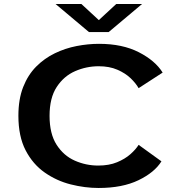

<svg xmlns="http://www.w3.org/2000/svg" viewBox="-20 -924 915 955"><path d="M470.5 11Q402 11 331.8 -6.8Q261.5 -24.5 202.5 -65.8Q143.5 -107 107.5 -176.2Q71.5 -245.5 71.5 -348Q71.5 -430.5 95.2 -491Q119 -551.5 160 -592.8Q201 -634 252.8 -659Q304.5 -684 361.2 -695Q418 -706 472.5 -706Q589 -706 670.5 -664.2Q752 -622.5 789 -563L669.5 -485.5Q656 -509.5 629.8 -534.8Q603.5 -560 563.8 -577.2Q524 -594.5 471 -594.5Q409.5 -594.5 353.5 -570Q297.5 -545.5 262 -491.2Q226.5 -437 226.5 -348Q226.5 -258.5 261.5 -204Q296.5 -149.5 352 -125Q407.5 -100.5 468.5 -100.5Q522.5 -100.5 562.2 -117Q602 -133.5 628.8 -157.2Q655.5 -181 669.5 -203.5L783 -121.5Q748.5 -66 668.5 -27.5Q588.5 11 470.5 11ZM256.5 -904H385L471.5 -824L558 -904H686.5L520.5 -764.5H422.5Z"/></svg>

Font: Trispace SemiExpanded SemiBold
Style: Regular
Weight: 600
Width: 6
Designer: Tyler Finck
Foundry: Etcetera Type Company
Version: Version 1.210; ttfautohint (v1.8.3)